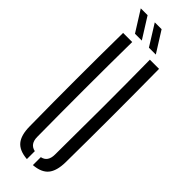

<svg xmlns="http://www.w3.org/2000/svg" viewBox="-316 -965 984 984"><g transform="rotate(45 176.0 -473.5)"><path d="M46 -123Q42 -461.5 46 -800H112Q110 -631 110 -456.5Q110 -282 111.5 -113Q111.5 -60.5 154.5 -51.5V6Q97 1.5 71.8 -29Q46.5 -59.5 46 -123ZM198 6V-51.5Q240 -60 240 -113Q241.5 -282 241.8 -456.5Q242 -631 240 -800H306.5Q310 -461.5 306.5 -123Q305.5 -59.5 280.2 -29Q255 1.5 198 6ZM92 -840 21 -953H70.5L141.5 -840ZM193 -840 122.5 -953H172L243 -840Z"/></g></svg>

Font: Big Shoulders Stencil Display
Style: Regular
Weight: 400
Designer: Patric King
Foundry: XO Type Co
Version: Version 1.000